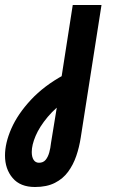

<svg xmlns="http://www.w3.org/2000/svg" viewBox="-89 -530 454 768"><path d="M51 218Q-8 218 -38.5 182Q-69 146 -69 92Q-69 42 -43.5 -16Q-18 -74 34.5 -130.5Q87 -187 166 -230L187 -137Q135 -102 102 -62.5Q69 -23 53.5 13.5Q38 50 38 78Q38 98 45.5 109.5Q53 121 67 121Q84 121 93.5 109.5Q103 98 108 80Q113 62 115 42L147 -154L152 -189L202 -510H317L234 20Q228 59 216 94Q204 129 183.5 157Q163 185 130.5 201.5Q98 218 51 218Z"/></svg>

Font: MuseoModerno Medium
Style: Italic
Weight: 500
Italic angle: -9°
Designer: Pablo Cosgaya, Héctor Gatti, Marcela Romero, and the Authors of The MuseoModerno Project.
Foundry: Omnibus-Type Team
Version: Version 1.003